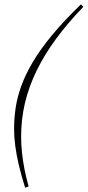

<svg xmlns="http://www.w3.org/2000/svg" viewBox="-20 -731 404 886"><path d="M364.5 -699.5Q292.5 -625 238.5 -551.5Q184.5 -478 148.8 -404.5Q113 -331 95.2 -255.8Q77.5 -180.5 77.5 -102Q77.5 -64 81.5 -26Q85.5 12 93.2 50.8Q101 89.5 112 129.5L96 135Q78.5 79.5 67.2 32Q56 -15.5 50.5 -57Q45 -98.5 45 -136Q45 -184 52.2 -233.2Q59.5 -282.5 78.5 -335Q97.5 -387.5 132 -445.8Q166.5 -504 221 -569.8Q275.5 -635.5 353.5 -711Z"/></svg>

Font: Newsreader 24pt ExtraLight
Style: Italic
Weight: 250
Italic angle: -17°
Designer: Hugues Gentile
Foundry: Production Type
Version: Version 1.003